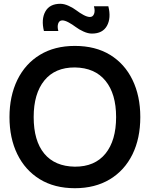

<svg xmlns="http://www.w3.org/2000/svg" viewBox="-20 -977 790 1012"><path d="M374.5 15Q267 15 189.5 -32.5Q112.5 -80 71.2 -164.5Q30 -249 30 -360Q30 -470.5 71.5 -556Q113.5 -641.5 190.8 -688.2Q268 -735 374.5 -735Q483 -735 560 -688Q637 -641 678.2 -556.2Q719.5 -471.5 719.5 -360Q719.5 -248 678.5 -164Q636.5 -78.5 558.8 -31.8Q481 15 374.5 15ZM374.5 -98.5Q479.5 -98 535.8 -167.2Q592 -236.5 592 -360Q592 -482.5 536 -551.2Q480 -620 374.5 -621.5Q270 -622 213.8 -552.8Q157.5 -483.5 157.5 -360Q157.5 -235 213.2 -167.5Q269 -100 374.5 -98.5ZM464.5 -800Q444 -800 420.2 -810.8Q396.5 -821.5 379 -834.8Q361.5 -848 341.8 -858.8Q322 -869.5 308.5 -869.5Q292.5 -869.5 286.8 -853.2Q281 -837 287.5 -813.5H211.5Q196.5 -875.5 219 -916.2Q241.5 -957 298 -957Q318.5 -957 342 -946.2Q365.5 -935.5 382.8 -922.2Q400 -909 420 -898.2Q440 -887.5 454 -887.5Q469.5 -887.5 475.8 -903.8Q482 -920 475 -944H551Q566.5 -882 543.8 -841Q521 -800 464.5 -800Z"/></svg>

Font: Vortex Mix
Style: Bold
Weight: 700
Designer: Mikhail Sharanda
Foundry: Mikhail Sharanda
Version: Version 4.504;Glyphs 3.1.2 (3151)